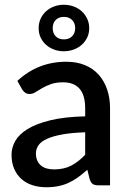

<svg xmlns="http://www.w3.org/2000/svg" viewBox="-20 -779 542 807"><path d="M142.5 -660.5Q142.5 -682.5 151 -700.8Q159.5 -719 174 -732Q188.5 -745 207.8 -752Q227 -759 248 -759Q269.5 -759 289 -752Q308.5 -745 323 -732Q337.5 -719 346.2 -700.8Q355 -682.5 355 -660.5Q355 -638.5 346.2 -620.8Q337.5 -603 323 -590.2Q308.5 -577.5 289 -570.5Q269.5 -563.5 248 -563.5Q227 -563.5 207.8 -570.5Q188.5 -577.5 174 -590.2Q159.5 -603 151 -620.8Q142.5 -638.5 142.5 -660.5ZM201.5 -660.5Q201.5 -639.5 214 -626.5Q226.5 -613.5 249 -613.5Q270 -613.5 283 -626.5Q296 -639.5 296 -660.5Q296 -682 283 -695Q270 -708 249 -708Q226.5 -708 214 -695Q201.5 -682 201.5 -660.5ZM338 -223Q280.5 -221 241 -213.8Q201.5 -206.5 177 -195.2Q152.5 -184 141.8 -168.5Q131 -153 131 -134.5Q131 -116.5 136.8 -103.8Q142.5 -91 152.8 -82.8Q163 -74.5 176.8 -70.8Q190.5 -67 207 -67Q249 -67 279.2 -82.8Q309.5 -98.5 338 -128.5ZM53 -439Q139.5 -519.5 259 -519.5Q303 -519.5 337.2 -505.2Q371.5 -491 394.8 -465Q418 -439 430.2 -403.2Q442.5 -367.5 442.5 -324V0H394.5Q379 0 371 -4.8Q363 -9.5 357.5 -24L347 -65.5Q327.5 -48 308.5 -34.2Q289.5 -20.5 269.2 -11Q249 -1.5 225.8 3.2Q202.5 8 174.5 8Q143.5 8 116.8 -0.5Q90 -9 70.5 -26.2Q51 -43.5 39.8 -69Q28.5 -94.5 28.5 -129Q28.5 -158.5 44.2 -186.5Q60 -214.5 96.2 -236.8Q132.5 -259 191.8 -273.5Q251 -288 338 -290V-324Q338 -379 314.5 -406Q291 -433 245.5 -433Q214.5 -433 193.5 -425.2Q172.5 -417.5 157 -408.5Q141.5 -399.5 129.5 -391.8Q117.5 -384 104 -384Q93 -384 85.2 -389.8Q77.5 -395.5 72.5 -404Z"/></svg>

Font: TypoPRO Lato
Style: Regular
Weight: 600
Designer: Lukasz Dziedzic with Adam Twardoch and Botio Nikoltchev
Foundry: tyPoland Lukasz Dziedzic
Version: Version 2.010; 2014-09-01; http://www.latofonts.com/